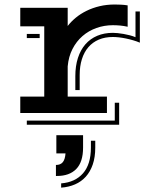

<svg xmlns="http://www.w3.org/2000/svg" viewBox="-20 -506 681 860"><path d="M70.8 -73.2H178.2V-388.2H70.8V-471.2H283.2V-389.6Q298.3 -409.2 319.6 -426.8Q340.8 -444.3 367.7 -457.5Q394.5 -470.7 426.3 -478.3Q458 -485.8 494.1 -485.8Q504.9 -485.8 521 -485.1Q537.1 -484.4 551.8 -481.9V-386.2Q534.7 -390.1 518.1 -391.6Q501.5 -393.1 485.8 -393.1Q446.8 -393.1 411.9 -380.6Q377 -368.2 349.6 -344.5Q322.3 -320.8 304.7 -286.6Q287.1 -252.4 283.2 -208.5V-73.2H459V0H70.8ZM317.4 -164.6Q317.4 -210.4 329.1 -246.6Q340.8 -282.7 362.5 -307.6Q384.3 -332.5 415.5 -345.7Q446.8 -358.9 485.8 -358.9Q494.1 -358.9 506.8 -357.7Q519.5 -356.4 533.4 -354Q547.4 -351.6 561.5 -347.9Q575.7 -344.2 586.9 -339.4V-454.6H606.4V-314.9Q592.8 -320.8 576.9 -325.4Q561 -330.1 544.7 -333.5Q528.3 -336.9 513.2 -338.6Q498 -340.3 485.8 -340.3Q450.2 -340.3 422.6 -328.6Q395 -316.9 376 -294.9Q356.9 -272.9 346.9 -241.2Q336.9 -209.5 336.9 -169.4V-102.5H317.4ZM100.1 -354H157.7V-335.4H100.1ZM494.1 34.2V-45.9H513.7V52.7H100.1V34.2ZM352.1 99.6V154.8Q352.1 219.7 321.5 251Q291 282.2 235.4 282.2H230.5V232.9Q251 232.9 261.2 220.5Q271.5 208 273.4 181.2H232.4V99.6ZM253.9 315.4Q316.4 310.5 351.8 270.3Q387.2 230 387.2 154.8V124.5H406.7V154.8Q406.7 198.2 395.5 230.7Q384.3 263.2 364.3 285.4Q344.2 307.6 316.2 319.8Q288.1 332 253.9 334.5Z"/></svg>

Font: Vast Shadow
Style: Regular
Weight: 400
Designer: Nicole Fally
Foundry: Nicole Fally
Version: Version 1.002